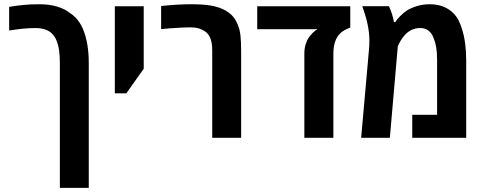

<svg xmlns="http://www.w3.org/2000/svg" viewBox="-20 -661 2326 921"><path d="M267.1 240.2V-357.9Q267.1 -390.6 263.9 -416Q260.7 -441.4 252 -463.9Q247.6 -476.6 240.2 -487.1Q232.9 -497.6 225.1 -503.9Q198.2 -526.4 149.9 -526.4Q132.3 -526.4 118.2 -525.6Q104 -524.9 84.5 -522.9Q71.3 -521.5 55.7 -519.3Q40 -517.1 23.9 -514.6V-627.9Q39.6 -630.9 56.6 -633.1Q73.7 -635.3 91.8 -637.2Q110.8 -639.2 130.6 -639.9Q150.4 -640.6 170.9 -640.6Q216.8 -640.6 253.9 -629.4Q291 -618.2 314.9 -599.1Q337.4 -584.5 353.3 -564Q369.1 -543.5 377.9 -522Q392.1 -487.3 398.9 -447.5Q405.8 -407.7 405.8 -357.4V240.2Z M530.8 -213.4V-630.9H669.4V-331.1L585.9 -213.4Z M998 0V-420.4Q998 -459 986.8 -482.9Q975.6 -506.8 950.7 -517.6Q939.9 -523.9 925 -526.9Q910.2 -529.8 893.1 -529.8Q876 -529.8 851.6 -528.6Q827.1 -527.3 801.3 -525.6Q775.4 -523.9 752.9 -521.5V-632.3Q794.9 -636.7 831.1 -638.7Q867.2 -640.6 896.5 -640.6Q952.1 -640.6 987.3 -635Q1022.5 -629.4 1048.8 -617.2Q1073.7 -605.5 1090.6 -589.1Q1107.4 -572.8 1118.2 -547.9Q1130.4 -521.5 1133.5 -490.5Q1136.7 -459.5 1136.7 -419.9V0Z M1439.9 0V-404.3Q1439.9 -427.2 1446 -447.5Q1452.1 -467.8 1461.4 -481Q1470.7 -494.1 1480.7 -503.9Q1490.7 -513.7 1502.9 -521H1213.9V-630.9H1660.2V-528.8Q1641.6 -522 1627.2 -512.9Q1612.8 -503.9 1603 -490.7Q1579.1 -460 1579.1 -401.4V0Z M1712.4 0 1749.5 -418Q1750.5 -429.7 1751.2 -441.4Q1752 -453.1 1752 -464.8Q1752 -485.8 1749.5 -506.3Q1747.1 -526.9 1742.7 -546.9Q1741.7 -553.7 1739.5 -561.5Q1737.3 -569.3 1735.1 -577.1Q1732.9 -585 1731 -591.3Q1728 -601.6 1724.6 -611.3Q1721.2 -621.1 1717.8 -631.3H1845.7Q1854.5 -611.8 1860.6 -593Q1866.7 -574.2 1869.6 -554.7H1876.5Q1882.8 -566.9 1899.4 -583.5Q1916 -600.1 1932.1 -610.8Q1949.7 -622.1 1978.5 -631.3Q2007.3 -640.6 2042 -640.6Q2079.1 -640.6 2107.4 -628.9Q2135.7 -617.2 2154.3 -598.1Q2169.4 -583.5 2179.9 -563Q2190.4 -542.5 2196.8 -519Q2206.5 -489.3 2211.4 -451.4Q2216.3 -413.6 2216.3 -372.1V0H1957.5V-110.4H2076.7V-372.1Q2076.7 -408.2 2072.5 -433.1Q2068.4 -458 2061 -475.6Q2055.7 -491.7 2046.6 -502.9Q2037.6 -514.2 2025.1 -520.3Q2012.7 -526.4 1996.1 -526.4Q1972.7 -526.4 1954.8 -517.8Q1937 -509.3 1924.3 -495.6Q1912.1 -482.4 1903.3 -468.3Q1894.5 -454.1 1888.2 -439L1850.1 0Z"/></svg>

Font: Open Sans SemiCondensed
Style: Bold
Weight: 700
Width: 4
Designer: Monotype Design Team
Foundry: Monotype Imaging Inc.
Version: Version 3.003